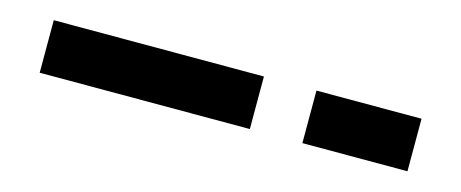

<svg xmlns="http://www.w3.org/2000/svg" viewBox="-24 -826 848 353"><g transform="rotate(15 400.0 -650.0)"><path d="M50 -700V-600H450V-700ZM550 -700V-600H750V-700Z"/></g></svg>

Font: Mourier
Style: Regular
Weight: 400
Designer: Eric Mourier
Foundry: Velvetyne Type Foundry
Version: Version 2.000;hotconv 1.0.109;makeotfexe 2.5.65596